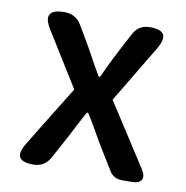

<svg xmlns="http://www.w3.org/2000/svg" viewBox="-67 -616 660 680"><g transform="rotate(10 263.0 -275.5)"><path d="M104 -143 59 -69C30 -23 42 0 96 0C123 0 143 -12 156 -36L200 -117C217 -150 234 -183 251 -214H256C276 -183 295 -149 313 -117L370 -24C379 -9 396 0 413 0H447H450C486 0 497 -20 478 -50L333 -275L457 -482C484 -528 473 -551 419 -551C391 -551 372 -539 359 -514L320 -440C304 -409 289 -378 275 -347H270C252 -378 235 -409 218 -440L174 -515C160 -539 140 -551 112 -551C56 -551 43 -527 73 -480L193 -287Z"/></g></svg>

Font: GenSenRounded2 TW M
Style: Regular
Weight: 500
Version: Version 2.100;PS 2.1;hotconv 16.6.51;makeotf.lib2.5.65220 DE